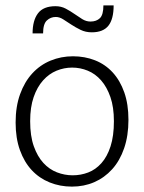

<svg xmlns="http://www.w3.org/2000/svg" viewBox="-20 -685 536 713"><path d="M457 -240Q457 -181 441 -134.5Q425 -88 396.5 -56.5Q368 -25 330 -8.5Q292 8 247 8Q203 8 164.5 -7.5Q126 -23 98 -53Q70 -83 54 -127.5Q38 -172 38 -230Q38 -289 54.5 -335Q71 -381 100 -412.5Q129 -444 168 -460Q207 -476 251 -476Q295 -476 333 -461Q371 -446 398.5 -416Q426 -386 441.5 -342Q457 -298 457 -240ZM403 -235Q403 -287 390 -324.5Q377 -362 355.5 -386.5Q334 -411 306 -422.5Q278 -434 248 -434Q218 -434 190 -422.5Q162 -411 140 -386.5Q118 -362 105 -324.5Q92 -287 92 -235Q92 -180 105.5 -142Q119 -104 141 -80Q163 -56 191.5 -45Q220 -34 250 -34Q280 -34 307.5 -44.5Q335 -55 356.5 -79Q378 -103 390.5 -141.5Q403 -180 403 -235ZM101 -561Q101 -609 121 -635.5Q141 -662 186 -662Q207 -662 224 -653Q241 -644 256 -633.5Q271 -623 285.5 -614Q300 -605 316 -605Q338 -605 351 -617.5Q364 -630 364 -665H402Q402 -614 382.5 -589.5Q363 -565 321 -565Q298 -565 279.5 -574Q261 -583 245 -593.5Q229 -604 215 -613Q201 -622 187 -622Q168 -622 154 -609Q140 -596 140 -561Z"/></svg>

Font: Mukta Vaani ExtraLight
Style: Regular
Weight: 275
Designer: Noopur Datye, Girish Dalvi, Yashodeep Gholap, Pallavi Karambelkar
Foundry: Ek Type
Version: Version 2.538;PS 1.000;hotconv 16.6.51;makeotf.lib2.5.65220;